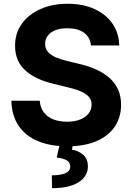

<svg xmlns="http://www.w3.org/2000/svg" viewBox="-20 -757 695 1007"><path d="M333 10.4Q244.9 10.4 179.7 -16.6Q114.6 -43.5 78.1 -96.7Q41.7 -149.9 39.6 -228.5H188.5Q191.2 -192.2 209.8 -167.7Q228.4 -143.2 259.7 -130.9Q291 -118.6 331.2 -118.6Q370.4 -118.6 399.4 -129.9Q428.4 -141.2 444.4 -161.5Q460.4 -181.7 460.4 -208.6Q460.4 -233 445.8 -249.5Q431.3 -265.9 403.8 -277.7Q376.3 -289.6 336.5 -298.8L257 -318.4Q165.1 -340.4 112.1 -388.4Q59 -436.4 59 -517.2Q59 -583.2 94.7 -632.7Q130.5 -682.1 192.7 -709.7Q255 -737.3 334.6 -737.3Q415.7 -737.3 476.1 -709.5Q536.5 -681.7 570.4 -632.4Q604.2 -583 605.3 -518.4H457.2Q453.2 -561.2 420.9 -585Q388.7 -608.8 333.4 -608.8Q296.1 -608.8 269.9 -598.3Q243.8 -587.8 230.2 -569.2Q216.6 -550.7 216.6 -527Q216.6 -501.3 232.2 -484Q247.8 -466.8 274 -455.8Q300.2 -444.8 331.4 -437.3L396.5 -421.5Q443.8 -410.7 483.7 -392.9Q523.6 -375 553.2 -349.2Q582.7 -323.3 598.9 -288.3Q615 -253.2 615 -207.8Q615 -141.3 581.5 -92.2Q547.9 -43.2 485 -16.4Q422 10.4 333 10.4ZM293.4 -2.9H363.3L357.4 28.3Q393.8 33.9 417.2 55.6Q440.7 77.2 441 114.6Q441.3 167.6 391.9 198.9Q342.5 230.2 252.9 229.9L251.8 162.5Q296.7 162.7 322.2 151.8Q347.7 140.8 348.2 118.2Q349.1 96.4 331.8 85Q314.6 73.6 277.5 69.3Z"/></svg>

Font: GitLab Sans
Style: Regular
Weight: 400
Designer: Rasmus Andersson
Foundry: Modifications by GitLab B.V., manufactured by rsms
Version: Version 4.000;git-c8fb6b7